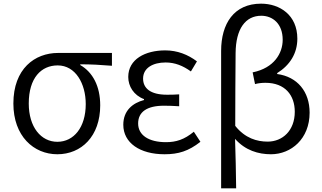

<svg xmlns="http://www.w3.org/2000/svg" viewBox="-20 -829 1760 1048"><path d="M293 13C424 13 527 -85 527 -254C527 -359 486 -435 418 -474V-478C478 -478 529 -475 591 -470V-540H297C170 -540 53 -454 53 -264C53 -86 164 13 293 13ZM293 -55C204 -55 137 -135 137 -264C137 -404 205 -472 295 -472C392 -472 448 -373 448 -261C448 -134 383 -55 293 -55Z M878 13C954 13 1009 -4 1074 -55L1038 -110C986 -67 941 -53 886 -53C792 -53 734 -91 734 -155C734 -218 782 -252 875 -252C902 -252 926 -251 958 -249V-314C931 -312 913 -312 891 -312C800 -312 761 -348 761 -400C761 -459 816 -488 884 -488C935 -488 979 -470 1022 -439L1055 -494C1006 -531 948 -554 882 -554C773 -554 680 -506 680 -409C680 -358 710 -309 766 -288V-283C705 -267 653 -226 653 -148C653 -49 744 13 878 13Z M1187 199H1269C1268 107 1266 22 1263 -71C1319 -8 1390 13 1459 13C1569 13 1670 -71 1670 -214C1670 -329 1603 -410 1493 -425V-430C1562 -473 1603 -537 1603 -618C1603 -747 1507 -809 1405 -809C1257 -809 1187 -700 1187 -551ZM1441 -56C1383 -56 1318 -74 1264 -142C1264 -276 1265 -406 1266 -539C1267 -672 1320 -743 1406 -743C1468 -743 1523 -700 1523 -612C1523 -539 1477 -458 1359 -434L1372 -370C1390 -375 1410 -377 1429 -377C1536 -377 1589 -309 1589 -219C1589 -116 1522 -56 1441 -56Z"/></svg>

Font: Noto Sans JP DemiLight
Style: Regular
Weight: 350
Designer: Ryoko NISHIZUKA 西塚涼子 (kana, bopomofo & ideographs); Paul D. Hunt (Latin, Greek & Cyrillic); Sandoll Communications 산돌커뮤니
Foundry: Adobe
Version: Version 2.004;hotconv 1.0.118;makeotfexe 2.5.65603